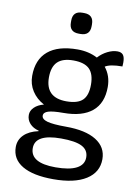

<svg xmlns="http://www.w3.org/2000/svg" viewBox="-104 -841 792 1111"><g transform="rotate(10 292.5 -285.0)"><path d="M571 -531Q571 -516 570 -508Q498 -508 469 -489Q507 -442 507 -376Q507 -281 449 -232.5Q391 -184 279 -184Q218 -184 191.5 -175.5Q165 -167 165 -148Q165 -127 198.5 -117.5Q232 -108 309 -108Q424 -108 486.5 -69Q549 -30 549 41Q549 118 481 161Q413 204 289 204Q170 204 106.5 166.5Q43 129 43 58Q43 16 72.5 -13.5Q102 -43 157 -55V-58Q124 -66 104.5 -87.5Q85 -109 85 -138Q85 -163 105.5 -183Q126 -203 161 -212Q116 -236 90.5 -275.5Q65 -315 65 -364Q65 -460 124.5 -510Q184 -560 298 -560Q364 -560 415 -533Q439 -559 469 -574Q499 -589 527 -589Q550 -589 560.5 -575.5Q571 -562 571 -531ZM409 -372Q409 -435 379.5 -464Q350 -493 285 -493Q222 -493 192 -463.5Q162 -434 162 -372Q162 -253 285 -253Q351 -253 380 -281Q409 -309 409 -372ZM141 47Q141 134 289 134Q371 134 413 112Q455 90 455 47Q455 4 416.5 -16Q378 -36 293 -36Q141 -36 141 47ZM232 -707V-718Q232 -774 288 -774H298Q354 -774 354 -718V-707Q354 -651 298 -651H288Q232 -651 232 -707Z"/></g></svg>

Font: Krub Medium
Style: Regular
Weight: 500
Designer: Ekaluck Peanpanawate
Foundry: Cadson Demak Co.,Ltd.
Version: Version 1.000; ttfautohint (v1.6)